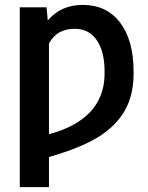

<svg xmlns="http://www.w3.org/2000/svg" viewBox="-20 -558 603 781"><path d="M169.4 -528.3 174.3 -474.6Q227.5 -538.1 316.9 -538.1Q413.6 -538.1 468.5 -466.1Q523.4 -394 523.4 -266.1V-258.8Q523.4 -171.9 488.3 -109.4Q453.1 -46.9 381.8 -2Q310.5 43 179.2 80.6V203.1H60.5V-528.3ZM283.7 -440.9Q210.9 -440.9 179.2 -380.9V-12.2Q289.6 -41.5 346.7 -102.3Q403.8 -163.1 405.3 -253.4V-269Q405.3 -348.1 373.8 -394.5Q342.3 -440.9 283.7 -440.9Z"/></svg>

Font: Roboto Medium
Style: Regular
Weight: 500
Designer: Google
Version: Version 2.134; 2016; ttfautohint (v1.6)